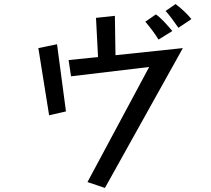

<svg xmlns="http://www.w3.org/2000/svg" viewBox="-20 -869 1040 946"><path d="M859 -732Q847 -750 828 -775.5Q809 -801 796 -815L845 -849Q865 -834 886 -814.5Q907 -795 923 -775ZM761 -674Q748 -696 729 -721Q710 -746 696 -762L748 -798Q767 -785 789.5 -761Q812 -737 829 -716ZM715 -539 330 -493 318 -573 463 -588 453 -781 546 -791 549 -597 881 -632 497 57 411 28ZM169 -632 261 -651 305 -320 222 -301Z"/></svg>

Font: Stick
Style: Regular
Weight: 400
Designer: Fontworks Inc.
Foundry: Fontworks Inc.
Version: Version 1.100